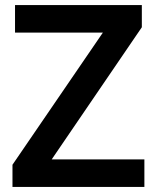

<svg xmlns="http://www.w3.org/2000/svg" viewBox="-20 -734 616 754"><path d="M547 0H29V-87L384 -606H39V-714H537V-627L183 -108H547Z"/></svg>

Font: Noto Sans Kannada SemiBold
Style: Regular
Weight: 600
Designer: Jelle Bosma - Monotype Design Team
Foundry: Monotype Imaging Inc.
Version: Version 2.005; ttfautohint (v1.8.4.7-5d5b)